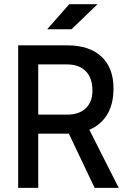

<svg xmlns="http://www.w3.org/2000/svg" viewBox="-20 -914 626 934"><path d="M159.2 -263.7V-356.4H306.6Q364.7 -356.4 397.2 -387.2Q429.7 -418 429.7 -473.6Q429.7 -534.7 397.2 -567.6Q364.7 -600.6 306.6 -600.6H161.1L149.4 -693.4H306.6Q414.6 -693.4 473.4 -638.7Q532.2 -584 532.2 -483.4Q532.2 -378.9 473.4 -321.3Q414.6 -263.7 306.6 -263.7ZM68.4 0V-693.4H166V0ZM440.4 0 285.2 -326.2H392.6L557.6 0ZM209.5 -771.5 316.9 -893.6H454.6L327.6 -771.5Z"/></svg>

Font: Cascadia Mono
Style: Regular
Weight: 400
Monospace: yes
Designer: Aaron Bell
Foundry: Saja Typeworks
Version: Version 2102.003